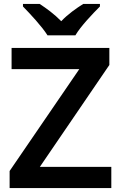

<svg xmlns="http://www.w3.org/2000/svg" viewBox="-20 -958 616 978"><path d="M222 -778H364C390 -823 452 -888 489 -925V-938H404C369 -916 326 -886 292 -850C257 -886 217 -915 182 -938H97V-925C134 -887 194 -823 222 -778ZM547 0V-108H183L537 -627V-714H39V-606H384L29 -87V0Z"/></svg>

Font: Noto Sans Ol Chiki SemiBold
Style: Regular
Weight: 600
Designer: Monotype Design Team, Lewis McGuffie
Foundry: Monotype Imaging Inc.
Version: Version 2.003